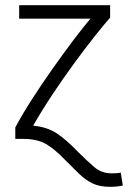

<svg xmlns="http://www.w3.org/2000/svg" viewBox="-20 -536 494 741"><path d="M404 185Q364 185 336.5 171.5Q309 158 284.5 134Q260 110 230 80Q191 39 157 19.5Q123 0 68 0H39V-44Q65 -93 102.5 -151.5Q140 -210 182 -269.5Q224 -329 262.5 -380Q301 -431 329 -464H54V-516H405V-468Q382 -442 345.5 -396Q309 -350 266.5 -292Q224 -234 182.5 -171.5Q141 -109 108 -51Q161 -46 198 -22Q235 2 282 51Q315 84 343.5 108.5Q372 133 411 133Q421 133 429 132.5Q437 132 446 130L454 180Q433 185 404 185Z"/></svg>

Font: Ubuntu Sans Light
Style: Regular
Weight: 300
Designer: Dalton Maag Ltd
Foundry: Dalton Maag Ltd
Version: Version 1.006; ttfautohint (v1.8.4.7-5d5b)